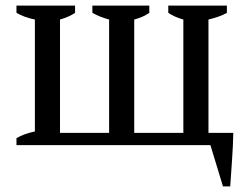

<svg xmlns="http://www.w3.org/2000/svg" viewBox="-20 -520 884 688"><path d="M39 0V-25Q67 -41 105 -49V-450Q85 -454 69 -460Q53 -466 39 -474V-500H249V-474Q239 -467 225.5 -461Q212 -455 195 -450V-44H371V-450Q356 -454 340.5 -460Q325 -466 311 -474V-500H515V-474Q504 -466 490 -460Q476 -454 461 -450V-44H637V-450Q605 -459 583 -474V-500H793V-474Q779 -466 763 -460.5Q747 -455 727 -450V-44H816Q815 4 811.5 52.5Q808 101 805 148H779L734 0Z"/></svg>

Font: PT Serif
Style: Regular
Weight: 400
Designer: A.Korolkova, O.Umpeleva, V.Yefimov
Foundry: ParaType Ltd
Version: Version 1.000W OFL; ttfautohint (v1.6)